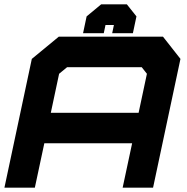

<svg xmlns="http://www.w3.org/2000/svg" viewBox="-30 -870 868 890"><path d="M-9.5 0 117.5 -597 242.5 -700H725.5L806.5 -597L679.5 0H538.5L582.5 -206H175.5L131.5 0ZM205.5 -347H612.5L651 -528L627 -558.5H281L244 -528ZM558 -850 602.5 -794 586 -716H490L498 -754H459L451 -716H355L371.5 -794L439 -850Z"/></svg>

Font: Tourney Expanded Black
Style: Italic
Weight: 900
Width: 7
Italic angle: -12°
Designer: Tyler Finck
Foundry: Etcetera Type Co
Version: Version 1.010; ttfautohint (v1.8.3)